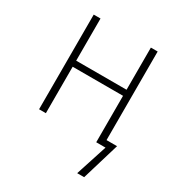

<svg xmlns="http://www.w3.org/2000/svg" viewBox="-168 -643 867 931"><g transform="rotate(30 265.0 -177.0)"><path d="M86 0V-530H124V-294H406V-530H444V-34H503L440 176H401L458 0H406V-260H124V0Z"/></g></svg>

Font: Noto Sans Mono Condensed ExtraLight
Style: Regular
Weight: 200
Width: 3
Designer: Monotype Design Team
Foundry: Monotype Imaging Inc.
Version: Version 2.014; ttfautohint (v1.8.4.7-5d5b)